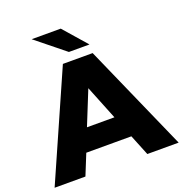

<svg xmlns="http://www.w3.org/2000/svg" viewBox="-171 -1046 1127 1184"><g transform="rotate(-20 393.0 -454.5)"><path d="M-14.2 0 294.9 -700.2H490.2L799.8 0H594.2L539.1 -136.2H243.2L188 0ZM355 -756.8 166 -909.2H356.9L490.2 -756.8ZM300.8 -282.2H481L391.1 -505.9Z"/></g></svg>

Font: Montserrat ExtraBold
Style: Regular
Weight: 800
Designer: Julieta Ulanovsky
Foundry: Julieta Ulanovsky
Version: Version 9.000